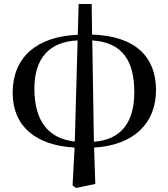

<svg xmlns="http://www.w3.org/2000/svg" viewBox="-20 -715 838 955"><path d="M352 -11C219 -26 151 -114 151 -275C151 -425 226 -508 366 -514ZM341 207 358 220 454 200 448 19C643 8 756 -100 756 -267C756 -431 655 -536 438 -543L436 -695H371L367 -542C163 -534 43 -430 43 -254C43 -87 157 8 351 19ZM439 -514C589 -504 648 -413 648 -256C648 -107 583 -20 447 -10Z"/></svg>

Font: Noto Serif SC SemiBold
Style: Regular
Weight: 600
Designer: Ryoko NISHIZUKA 西塚涼子 (kana & ideographs); Frank Grießhammer (Latin, Greek & Cyrillic); Wenlong ZHANG 张文龙 (bopomofo); San
Foundry: Adobe
Version: Version 2.001;hotconv 1.1.0;makeotfexe 2.6.0